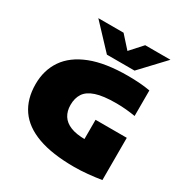

<svg xmlns="http://www.w3.org/2000/svg" viewBox="-184 -954 1068 1110"><g transform="rotate(30 350.0 -398.5)"><path d="M463 9Q316 9 220.2 -25.8Q124.5 -60.5 77.8 -128.2Q31 -196 31 -295Q31 -388 78.2 -457.2Q125.5 -526.5 223 -564.8Q320.5 -603 471 -603Q509 -603 548 -600.2Q587 -597.5 619 -591.5V-421Q592 -425.5 558.8 -428.8Q525.5 -432 490.5 -432Q405 -432 356 -415.8Q307 -399.5 286.5 -368.2Q266 -337 266 -291.5Q266 -250.5 284.5 -221Q303 -191.5 341.5 -176Q380 -160.5 441 -160.5Q465 -160.5 493.8 -162.5Q522.5 -164.5 545.5 -167.5L434.5 -79V-289H643V-7Q599 0 552.5 4.5Q506 9 463 9ZM303 -648 154.5 -806H323L412 -707H378L467.5 -806H636L487.5 -648Z"/></g></svg>

Font: Encode Sans SC SemiExpanded Black
Style: Regular
Weight: 900
Width: 6
Designer: Multiple Designers
Foundry: Impallari Type
Version: Version 3.002